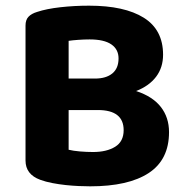

<svg xmlns="http://www.w3.org/2000/svg" viewBox="-20 -642 655 677"><path d="M555 -449Q555 -404 530.5 -371.5Q506 -339 460 -321Q518 -302 547 -265Q576 -228 576 -176Q576 -79 504.5 -32Q433 15 298 15Q280 15 257.5 14Q235 13 211.5 10.5Q188 8 164.5 3.5Q141 -1 122 -8Q70 -27 70 -76V-552Q70 -572 80.5 -583Q91 -594 111 -600Q144 -611 193 -616.5Q242 -622 294 -622Q419 -622 487 -579.5Q555 -537 555 -449ZM416 -183Q416 -254 325 -254H222V-114Q238 -110 262 -108Q286 -106 308 -106Q356 -106 386 -124.5Q416 -143 416 -183ZM222 -365H315Q354 -365 376 -383Q398 -401 398 -436Q398 -468 372.5 -485.5Q347 -503 296 -503Q277 -503 256 -501.5Q235 -500 222 -498Z"/></svg>

Font: Baloo 2
Style: Bold
Weight: 700
Designer: Sarang Kulkarni and Ek Type
Foundry: Ek Type
Version: Version 1.640;hotconv 1.0.111;makeotfexe 2.5.65597; ttfautoh